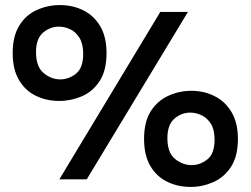

<svg xmlns="http://www.w3.org/2000/svg" viewBox="-20 -707 988 757"><path d="M214 -309Q162 -309 120 -330Q78 -351 54 -393Q30 -435 30 -497Q30 -565 56.5 -607Q83 -649 126 -668Q169 -687 216 -687Q267 -687 309 -666Q351 -645 375.5 -603Q400 -561 400 -498Q400 -429 373 -387.5Q346 -346 303 -327.5Q260 -309 214 -309ZM214 0 612 -660H721L322 0ZM218 -394Q251 -394 279.5 -416.5Q308 -439 308 -495Q308 -534 293.5 -557.5Q279 -581 257 -591.5Q235 -602 212 -602Q178 -602 150 -578.5Q122 -555 122 -501Q122 -444 152 -419Q182 -394 218 -394ZM732 30Q680 30 638 9Q596 -12 572 -54Q548 -96 548 -159Q548 -227 574.5 -268.5Q601 -310 644 -329.5Q687 -349 734 -349Q785 -349 827 -327.5Q869 -306 893.5 -264Q918 -222 918 -159Q918 -91 891 -49.5Q864 -8 821 11Q778 30 732 30ZM736 -56Q769 -56 797.5 -78.5Q826 -101 826 -156Q826 -196 811.5 -219Q797 -242 775 -252.5Q753 -263 730 -263Q696 -263 668 -239.5Q640 -216 640 -162Q640 -105 670 -80.5Q700 -56 736 -56Z"/></svg>

Font: Bricolage Grotesque 12pt Medium
Style: Regular
Weight: 500
Designer: Mathieu Triay
Foundry: Atelier Triay
Version: Version 1.001; ttfautohint (v1.8.4.7-5d5b);gftools[0.9.33.de